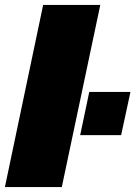

<svg xmlns="http://www.w3.org/2000/svg" viewBox="-22 -763 552 783"><path d="M-2 0 154 -743H387L230 0ZM305 -212 342 -388H510L472 -212Z"/></svg>

Font: Saira SemiExpanded Black
Style: Italic
Weight: 900
Width: 6
Italic angle: -12°
Designer: Hector Gatti with collaboration of the Omnibus-Type team
Foundry: Omnibus-Type
Version: Version 1.101